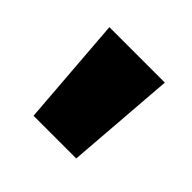

<svg xmlns="http://www.w3.org/2000/svg" viewBox="-81 -798 426 426"><g transform="rotate(45 132.0 -585.0)"><path d="M219 -714 199 -456H65L45 -714Z"/></g></svg>

Font: Noto Sans Lao Looped UI Cond Blk
Style: Regular
Weight: 900
Width: 3
Designer: Mark Frömberg, Ben Mitchell
Foundry: The Fontpad Ltd
Version: Version 1.001; ttfautohint (v1.8.4.7-5d5b)